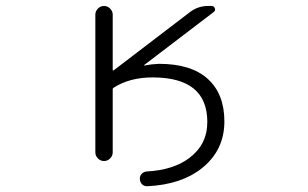

<svg xmlns="http://www.w3.org/2000/svg" viewBox="-20 -565 1040 648"><path d="M360.4 -330.1Q360.4 -325.2 364.3 -328.1L620.1 -523.4Q647.5 -544.9 682.6 -544.9H694.3Q702.1 -544.9 705.1 -537.1Q708 -529.3 701.2 -524.4L466.8 -345.7Q465.8 -344.7 466.3 -344.2Q466.8 -343.8 466.8 -343.8Q491.2 -348.6 516.6 -349.6Q625 -349.6 681.2 -298.8Q737.3 -248 737.3 -155.3Q737.3 -57.6 661.1 2.9Q592.8 57.6 478.5 63.5Q477.5 63.5 476.6 63.5Q466.8 63.5 460 57.6Q452.1 49.8 452.1 39.1Q451.2 29.3 458 22Q464.8 14.6 475.6 13.7Q564.5 8.8 618.2 -31.2Q679.7 -77.1 679.7 -153.3Q679.7 -303.7 495.1 -303.7Q418 -303.7 364.3 -269.5Q360.4 -267.6 360.4 -263.7V-50.8Q360.4 -39.1 351.6 -30.3Q342.8 -21.5 331.1 -21.5Q319.3 -21.5 310.5 -30.3Q301.8 -39.1 301.8 -50.8V-515.6Q301.8 -527.3 310.5 -536.1Q319.3 -544.9 331.1 -544.9Q342.8 -544.9 351.6 -536.1Q360.4 -527.3 360.4 -515.6Z"/></svg>

Font: Rounded-L Mgen+ 1mn light
Style: Regular
Weight: 200
Designer: [Source Han Sans]
Ryoko NISHIZUKA  (kana & ideographs); Paul D. Hunt (Latin, Greek & Cyrillic); Wenlong ZHANG  (bopomofo
Version: Version 1.059.20150602